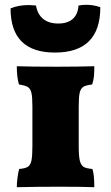

<svg xmlns="http://www.w3.org/2000/svg" viewBox="-20 -778 463 800"><path d="M24 -743Q57 -757 101 -757Q110 -757 130 -755Q136 -719 159.5 -699.5Q183 -680 223 -680Q262 -680 283.5 -699.5Q305 -719 307 -755Q324 -758 339 -758Q370 -758 398 -748Q398 -559 209 -559Q24 -559 24 -743ZM60 -74Q85 -76 96 -83Q107 -90 111 -109Q115 -128 115 -170V-333Q115 -374 111 -391Q107 -408 96.5 -415Q86 -422 59 -426Q50 -456 50 -502Q106 -500 216 -500Q301 -500 373 -502Q373 -478 371.5 -461Q370 -444 364 -426Q338 -423 327 -416Q316 -409 312 -391.5Q308 -374 308 -333V-170Q308 -128 312.5 -109Q317 -90 328 -83Q339 -76 365 -74Q373 -51 373 2Q323 0 227 0Q136 0 50 2Q50 -15 53 -38Q56 -61 60 -74Z"/></svg>

Font: Vollkorn SC Black
Style: Regular
Weight: 900
Designer: Friedrich Althausen
Foundry: Friedrich Althausen
Version: Version 4.015